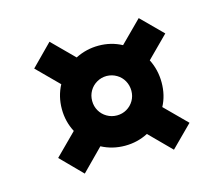

<svg xmlns="http://www.w3.org/2000/svg" viewBox="-79 -707 835 717"><g transform="rotate(-15 338.5 -349.0)"><path d="M85 -176.8 167.5 -259.3Q145.5 -300.8 145.5 -349.6Q145.5 -398.4 167.5 -439.9L85 -522.5L166 -604.5L249 -521.5Q291 -543 338.9 -543Q387.2 -543 428.2 -521L510.7 -603.5L591.8 -522.5L509.8 -440.4Q531.2 -398.4 531.2 -349.6Q531.2 -299.8 509.8 -259.8L592.8 -176.8L510.7 -94.7L428.2 -177.7Q386.7 -156.2 338.9 -156.2Q290 -156.2 248.5 -178.2L166 -94.7ZM414.1 -348.6Q414.1 -369.6 404.3 -387.2Q394.5 -404.8 377.2 -415Q359.9 -425.3 338.9 -425.8Q317.9 -425.8 300.3 -415.5Q282.7 -405.3 272.7 -387.9Q262.7 -370.6 262.7 -349.6Q262.7 -328.6 272.7 -311.3Q282.7 -293.9 300.3 -283.7Q317.9 -273.4 338.9 -273.4Q359.4 -273.4 376.7 -283.4Q394 -293.5 404.1 -310.8Q414.1 -328.1 414.1 -348.6Z"/></g></svg>

Font: Wanted Sans ExtraBold
Style: Regular
Weight: 800
Designer: Original Design by Kil Hyung-jin and Kang Hanbin, Wanted Lab, Inc; Hangeul from Source Han Sans by Jang Soo-young and Ka
Foundry: Wanted Lab, Inc.
Version: Version 1.003